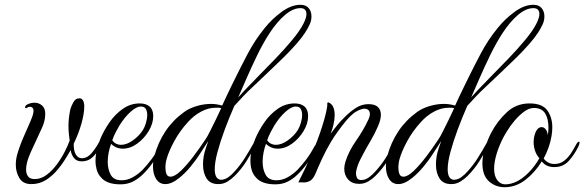

<svg xmlns="http://www.w3.org/2000/svg" viewBox="-20 -762 2441 802"><path d="M111 7Q76 7 61 -18Q46 -43 46 -74Q46 -96 52 -117Q62 -152 77.5 -187.5Q93 -223 107 -255Q109 -260 114 -272.5Q119 -285 120 -297V-300Q120 -308 115.5 -312Q111 -316 106 -316Q98 -316 93 -312Q91 -310 88 -310Q85 -310 85 -313Q85 -322 95 -326Q109 -333 124 -333Q142 -333 155.5 -321.5Q169 -310 169 -287Q169 -258 156 -229.5Q143 -201 130 -173Q119 -150 108 -125.5Q97 -101 92 -79Q89 -66 89 -53Q89 -37 97 -25.5Q105 -14 125 -14Q151 -14 174 -31Q197 -48 216.5 -74Q236 -100 250 -127.5Q264 -155 271 -175Q270 -183 268 -199.5Q266 -216 266 -237Q266 -253 268 -270.5Q270 -288 274 -306Q277 -317 286 -334Q295 -351 309 -351Q320 -353 326 -343.5Q332 -334 332 -318Q332 -287 320 -245Q308 -203 288 -162Q287 -133 296.5 -117Q306 -101 322 -101Q346 -101 366.5 -127Q387 -153 401 -182Q408 -195 413 -195Q416 -195 416 -191Q416 -184 411 -175Q401 -155 389.5 -134.5Q378 -114 361.5 -101Q345 -88 321 -88Q300 -88 289 -102Q278 -116 275 -135Q262 -112 248.5 -91Q235 -70 222 -55Q200 -28 172.5 -10.5Q145 7 111 7Z M483 8Q425 8 401 -22Q389 -35 384 -53Q379 -71 379 -90Q379 -114 385 -138.5Q391 -163 400 -184Q414 -217 437 -250.5Q460 -284 492.5 -307Q525 -330 564 -330Q590 -330 605 -317Q620 -304 620 -277Q620 -246 601 -214.5Q582 -183 553 -162Q524 -141 493 -141Q465 -141 444 -161Q438 -145 434 -125.5Q430 -106 430 -86Q430 -55 442.5 -32Q455 -9 488 -9Q512 -9 534.5 -21.5Q557 -34 575 -52Q595 -73 613 -97Q631 -121 648 -153Q650 -156 651 -156Q655 -156 655 -147Q655 -141 651 -134Q636 -107 616 -79.5Q596 -52 575 -32Q556 -14 534 -3Q512 8 483 8ZM449 -176Q456 -166 465.5 -161.5Q475 -157 485 -157Q509 -157 535 -175.5Q561 -194 577 -219Q584 -230 589.5 -248Q595 -266 595 -282Q595 -296 589.5 -306.5Q584 -317 568 -317Q550 -317 525.5 -295Q501 -273 479 -238Q472 -226 463.5 -210Q455 -194 449 -176Z M892 7Q858 7 843 -16.5Q828 -40 828 -75Q828 -110 840 -144L850 -173L813 -116Q799 -94 776.5 -66.5Q754 -39 729 -19Q697 7 671 7Q646 7 632.5 -14Q619 -35 619 -67Q619 -89 625 -111Q640 -167 671 -213.5Q702 -260 749 -294Q769 -309 800 -318.5Q831 -328 862 -328Q874 -328 886 -326Q898 -324 908 -321Q916 -339 926.5 -361Q937 -383 947.5 -404.5Q958 -426 965 -440Q985 -481 1015 -538Q1045 -595 1085 -644Q1116 -683 1156.5 -712.5Q1197 -742 1235 -742Q1258 -742 1269.5 -728Q1281 -714 1281 -694Q1281 -676 1274 -661Q1258 -625 1223.5 -585Q1189 -545 1149.5 -507.5Q1110 -470 1079 -440Q1053 -415 1033 -396.5Q1013 -378 996 -360Q979 -342 959 -320Q937 -270 918.5 -220Q900 -170 888.5 -127Q877 -84 877 -55Q877 -14 902 -11Q919 -11 934 -22Q949 -33 960 -46Q983 -71 1002 -101Q1021 -131 1040 -165Q1043 -169 1046 -169Q1050 -169 1050 -163Q1050 -158 1048 -155Q1030 -122 1009.5 -89Q989 -56 960 -27Q947 -14 930 -3.5Q913 7 892 7ZM975 -355Q998 -381 1018 -401.5Q1038 -422 1067 -452Q1095 -480 1131.5 -518Q1168 -556 1200.5 -595Q1233 -634 1248 -664Q1260 -688 1260 -703Q1260 -728 1235 -728Q1204 -728 1170.5 -699.5Q1137 -671 1105 -622Q1078 -580 1054 -530.5Q1030 -481 1010 -435Q990 -389 975 -355ZM692 -24Q710 -24 735.5 -48.5Q761 -73 788.5 -109.5Q816 -146 839 -181Q846 -191 857.5 -214Q869 -237 882 -263.5Q895 -290 904 -310Q898 -312 892.5 -312Q887 -312 881 -312Q850 -312 819.5 -295.5Q789 -279 765 -252Q731 -215 708 -172.5Q685 -130 676 -98Q671 -80 671 -61Q671 -46 675.5 -35Q680 -24 692 -24Z M1130 8Q1072 8 1048 -22Q1036 -35 1031 -53Q1026 -71 1026 -90Q1026 -114 1032 -138.5Q1038 -163 1047 -184Q1061 -217 1084 -250.5Q1107 -284 1139.5 -307Q1172 -330 1211 -330Q1237 -330 1252 -317Q1267 -304 1267 -277Q1267 -246 1248 -214.5Q1229 -183 1200 -162Q1171 -141 1140 -141Q1112 -141 1091 -161Q1085 -145 1081 -125.5Q1077 -106 1077 -86Q1077 -55 1089.5 -32Q1102 -9 1135 -9Q1159 -9 1181.5 -21.5Q1204 -34 1222 -52Q1242 -73 1260 -97Q1278 -121 1295 -153Q1297 -156 1298 -156Q1302 -156 1302 -147Q1302 -141 1298 -134Q1283 -107 1263 -79.5Q1243 -52 1222 -32Q1203 -14 1181 -3Q1159 8 1130 8ZM1096 -176Q1103 -166 1112.5 -161.5Q1122 -157 1132 -157Q1156 -157 1182 -175.5Q1208 -194 1224 -219Q1231 -230 1236.5 -248Q1242 -266 1242 -282Q1242 -296 1236.5 -306.5Q1231 -317 1215 -317Q1197 -317 1172.5 -295Q1148 -273 1126 -238Q1119 -226 1110.5 -210Q1102 -194 1096 -176Z M1480 6Q1451 6 1434.5 -12Q1418 -30 1418 -57Q1418 -70 1423 -87Q1437 -131 1467.5 -174.5Q1498 -218 1518 -261Q1525 -275 1525 -286Q1525 -297 1518.5 -302.5Q1512 -308 1503 -308Q1490 -308 1470.5 -297.5Q1451 -287 1426 -258Q1411 -240 1392 -214Q1373 -188 1361 -167Q1341 -133 1325 -98.5Q1309 -64 1297 -35Q1287 -12 1273 -5.5Q1259 1 1246 0Q1233 -1 1226 0Q1254 -55 1281 -116Q1308 -177 1327 -238Q1336 -266 1342 -292.5Q1348 -319 1347 -327V-329Q1347 -337 1355 -333Q1368 -326 1373 -312.5Q1378 -299 1378 -282Q1378 -263 1373 -241.5Q1368 -220 1361 -203Q1374 -221 1389 -239.5Q1404 -258 1422 -275Q1443 -296 1467 -311.5Q1491 -327 1519 -327Q1546 -327 1558.5 -315Q1571 -303 1571 -283Q1571 -262 1559 -235Q1546 -204 1527.5 -173Q1509 -142 1494 -113Q1491 -107 1484.5 -94.5Q1478 -82 1473 -67Q1471 -60 1469 -52.5Q1467 -45 1467 -37Q1467 -27 1471.5 -18.5Q1476 -10 1489 -10Q1506 -10 1521.5 -21.5Q1537 -33 1548 -46Q1571 -71 1590.5 -101.5Q1610 -132 1629 -166Q1632 -170 1633 -170Q1637 -170 1637 -161Q1637 -155 1635 -152Q1617 -119 1597 -87.5Q1577 -56 1548 -27Q1535 -14 1518 -4Q1501 6 1480 6Z M1865 7Q1831 7 1816 -16.5Q1801 -40 1801 -75Q1801 -110 1813 -144L1823 -173L1786 -116Q1772 -94 1749.5 -66.5Q1727 -39 1702 -19Q1670 7 1644 7Q1619 7 1605.5 -14Q1592 -35 1592 -67Q1592 -89 1598 -111Q1613 -167 1644 -213.5Q1675 -260 1722 -294Q1742 -309 1773 -318.5Q1804 -328 1835 -328Q1847 -328 1859 -326Q1871 -324 1881 -321Q1889 -339 1899.5 -361Q1910 -383 1920.5 -404.5Q1931 -426 1938 -440Q1958 -481 1988 -538Q2018 -595 2058 -644Q2089 -683 2129.5 -712.5Q2170 -742 2208 -742Q2231 -742 2242.5 -728Q2254 -714 2254 -694Q2254 -676 2247 -661Q2231 -625 2196.5 -585Q2162 -545 2122.5 -507.5Q2083 -470 2052 -440Q2026 -415 2006 -396.5Q1986 -378 1969 -360Q1952 -342 1932 -320Q1910 -270 1891.5 -220Q1873 -170 1861.5 -127Q1850 -84 1850 -55Q1850 -14 1875 -11Q1892 -11 1907 -22Q1922 -33 1933 -46Q1956 -71 1975 -101Q1994 -131 2013 -165Q2016 -169 2019 -169Q2023 -169 2023 -163Q2023 -158 2021 -155Q2003 -122 1982.5 -89Q1962 -56 1933 -27Q1920 -14 1903 -3.5Q1886 7 1865 7ZM1948 -355Q1971 -381 1991 -401.5Q2011 -422 2040 -452Q2068 -480 2104.5 -518Q2141 -556 2173.5 -595Q2206 -634 2221 -664Q2233 -688 2233 -703Q2233 -728 2208 -728Q2177 -728 2143.5 -699.5Q2110 -671 2078 -622Q2051 -580 2027 -530.5Q2003 -481 1983 -435Q1963 -389 1948 -355ZM1665 -24Q1683 -24 1708.5 -48.5Q1734 -73 1761.5 -109.5Q1789 -146 1812 -181Q1819 -191 1830.5 -214Q1842 -237 1855 -263.5Q1868 -290 1877 -310Q1871 -312 1865.5 -312Q1860 -312 1854 -312Q1823 -312 1792.5 -295.5Q1762 -279 1738 -252Q1704 -215 1681 -172.5Q1658 -130 1649 -98Q1644 -80 1644 -61Q1644 -46 1648.5 -35Q1653 -24 1665 -24Z M2088 20Q2050 20 2022.5 -4.5Q1995 -29 1995 -80Q1995 -112 2006.5 -146.5Q2018 -181 2032 -208Q2058 -257 2097.5 -293.5Q2137 -330 2192 -330Q2245 -330 2266 -301Q2287 -272 2287 -230Q2287 -213 2284 -195Q2276 -146 2251 -100Q2258 -90 2269.5 -83.5Q2281 -77 2295 -77Q2319 -77 2336 -90Q2353 -103 2365.5 -122.5Q2378 -142 2387 -159Q2393 -170 2398 -170Q2401 -170 2401 -166Q2401 -162 2395 -148Q2378 -114 2355 -89Q2332 -64 2295 -64Q2261 -64 2243 -88Q2215 -42 2175 -11Q2135 20 2088 20ZM2090 8Q2139 8 2187 -40Q2201 -54 2212.5 -69.5Q2224 -85 2233 -101Q2220 -116 2214.5 -133.5Q2209 -151 2209 -167Q2209 -192 2218 -211.5Q2227 -231 2243 -231Q2251 -231 2258.5 -223Q2266 -215 2268 -198Q2271 -212 2271 -228Q2271 -266 2257 -288.5Q2243 -311 2210 -311Q2190 -311 2169 -295.5Q2148 -280 2129.5 -258Q2111 -236 2097 -213Q2083 -190 2076 -175Q2059 -138 2051.5 -109Q2044 -80 2044 -58Q2044 -26 2057.5 -9Q2071 8 2090 8Z"/></svg>

Font: MonteCarlo
Style: Regular
Weight: 400
Designer: Robert E. Leuschke
Foundry: Robert E. Leuschke
Version: Version 1.010; ttfautohint (v1.8.3)